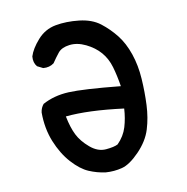

<svg xmlns="http://www.w3.org/2000/svg" viewBox="-65 -593 629 647"><g transform="rotate(-10 250.0 -269.0)"><path d="M246.1 -8.8Q216.8 -12.7 189.5 -24.4Q162.1 -36.1 133.8 -67.4Q105.5 -98.6 86.9 -144.5Q68.4 -190.4 68.4 -245.1Q70.3 -260.7 80.1 -272.5Q119.1 -293.9 169.4 -296.4Q219.7 -298.8 346.7 -286.1Q340.8 -323.2 332 -353.5Q323.2 -383.8 304.2 -405.8Q285.2 -427.7 255.9 -441.9Q226.6 -456.1 199.7 -452.6Q172.9 -449.2 160.6 -434.1Q148.4 -418.9 136.7 -401.4Q121.1 -389.6 99.6 -391.6L80.1 -401.4Q68.4 -415 70.3 -436.5Q78.1 -461.9 103.5 -490.7Q128.9 -519.5 166 -526.4Q203.1 -533.2 246.6 -528.3Q290 -523.4 317.9 -502Q345.7 -480.5 367.7 -452.6Q389.6 -424.8 403.3 -384.8Q417 -344.7 419.9 -298.3Q422.9 -252 420.9 -208.5Q418.9 -165 407.2 -127Q395.5 -88.9 362.3 -54.7Q329.1 -20.5 302.2 -13.7Q275.4 -6.8 246.1 -8.8ZM301.8 -94.7Q325.2 -118.2 334 -147.5Q342.8 -176.8 344.7 -210Q223.6 -225.6 146.5 -217.8Q154.3 -178.7 167 -153.3Q179.7 -127.9 206.1 -105.5Q232.4 -83 260.7 -85.4Q289.1 -87.9 301.8 -94.7Z"/></g></svg>

Font: JasonHandwriting2
Style: Regular
Weight: 400
Version: Version 1.05.10